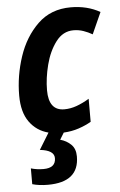

<svg xmlns="http://www.w3.org/2000/svg" viewBox="-55 -593 545 872"><g transform="rotate(-5 217.0 -157.0)"><path d="M128 240Q270 240 270 123Q270 88 250 68.5Q230 49 201 41L220 10Q257 8 288.5 -2.5Q320 -13 346 -28V-133Q316 -115 288 -105Q260 -95 232 -95Q161 -95 161 -188Q161 -243 176.5 -303.5Q192 -364 224 -406.5Q256 -449 304 -449Q328 -449 349.5 -441.5Q371 -434 390 -423L434 -521Q376 -554 301 -554Q210 -554 150.5 -496.5Q91 -439 62 -352Q33 -265 33 -175Q33 -99 65 -54.5Q97 -10 151 4L105 79Q170 86 170 122Q170 167 114 167Q84 167 57 159V231Q88 240 128 240Z"/></g></svg>

Font: Noto Sans UI SemiCondensed
Style: Bold Italic
Weight: 700
Width: 4
Designer: Monotype Design Team
Foundry: Monotype Imaging Inc.
Version: 1.001